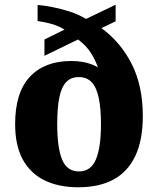

<svg xmlns="http://www.w3.org/2000/svg" viewBox="-20 -782 668 812"><path d="M311 10Q228 10 168 -19.5Q108 -49 76 -108Q44 -167 44 -257Q44 -391 106.5 -457.5Q169 -524 281 -524Q306 -524 327.5 -520.5Q349 -517 366 -510.5Q383 -504 394 -497Q384 -527 364.5 -558Q345 -589 310 -615L168 -546V-615L253 -657Q228 -672 199 -680.5Q170 -689 139 -693V-761Q166 -759 202 -752Q238 -745 275 -733Q312 -721 344 -702L469 -762V-692L409 -663Q490 -604 537 -511.5Q584 -419 584 -291Q584 -190 552.5 -123Q521 -56 460.5 -23Q400 10 311 10ZM314 -57Q364 -57 385.5 -107.5Q407 -158 407 -256Q407 -324 397.5 -368.5Q388 -413 367.5 -434.5Q347 -456 313 -456Q280 -456 260 -435Q240 -414 231 -370.5Q222 -327 222 -256Q222 -158 242.5 -107.5Q263 -57 314 -57Z"/></svg>

Font: Noto Serif Armenian ExtraBold
Style: Regular
Weight: 800
Version: Version 2.007